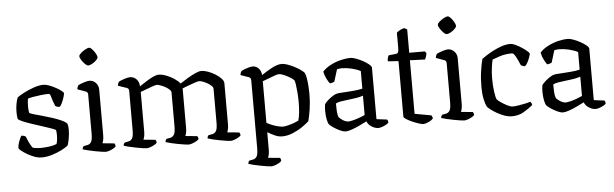

<svg xmlns="http://www.w3.org/2000/svg" viewBox="-54 -928 4252 1329"><g transform="rotate(-5 2072.0 -264.0)"><path d="M206 0Q181 0 155 -9.5Q129 -19 105.5 -33Q82 -47 66.5 -59.5Q51 -72 50 -77Q50 -99 59 -123Q68 -147 77 -162Q88 -162 96 -159Q104 -156 107 -154Q113 -137 124.5 -113Q136 -89 148 -73Q169 -66 201 -66Q229 -66 261 -70Q293 -74 315 -84Q323 -108 323 -146Q323 -167 320 -180Q317 -184 292 -193Q267 -202 231 -213.5Q195 -225 158.5 -237Q122 -249 95 -260.5Q68 -272 62 -280Q60 -291 59 -303.5Q58 -316 58 -328Q58 -357 63 -384Q68 -411 75 -428Q90 -440 122.5 -457Q155 -474 192.5 -487Q230 -500 261 -500Q277 -500 299.5 -491.5Q322 -483 344 -471Q366 -459 381 -447.5Q396 -436 397 -430Q397 -422 391 -402Q385 -382 376 -363Q367 -344 359 -338Q349 -338 340.5 -341Q332 -344 329 -347Q314 -382 307.5 -408Q301 -434 292 -434Q268 -434 237.5 -430.5Q207 -427 181.5 -422.5Q156 -418 146 -414Q143 -403 142 -388Q141 -373 141 -359Q141 -346 142 -334.5Q143 -323 145 -315Q148 -311 172 -304Q196 -297 230.5 -287.5Q265 -278 301 -266.5Q337 -255 365 -242Q393 -229 403 -216Q408 -199 408 -174Q408 -142 401.5 -110Q395 -78 391 -68Q376 -54 345.5 -38.5Q315 -23 278 -11.5Q241 0 206 0Z M650 0Q643 0 622 -3Q601 -6 575.5 -11Q550 -16 527 -21.5Q504 -27 492 -31Q492 -39 495.5 -45Q499 -51 501 -53L528 -58Q544 -61 553.5 -76Q563 -91 563 -135V-405Q563 -423 548 -428L492 -448Q492 -458 495.5 -465.5Q499 -473 501 -476Q516 -484 541 -492Q566 -500 579 -500Q605 -500 623.5 -480.5Q642 -461 642 -433V-117Q642 -96 638.5 -81.5Q635 -67 632 -61L714 -53Q716 -50 718.5 -45Q721 -40 721 -32Q716 -25 702.5 -17.5Q689 -10 674.5 -5Q660 0 650 0ZM581 -606Q572 -606 559 -619Q546 -632 535.5 -648.5Q525 -665 525 -675Q525 -684 539 -696.5Q553 -709 570.5 -718.5Q588 -728 598 -728Q606 -728 618.5 -714.5Q631 -701 640.5 -684Q650 -667 650 -657Q650 -649 637.5 -636.5Q625 -624 608.5 -615Q592 -606 581 -606Z M935 0Q928 0 907 -3Q886 -6 860.5 -11Q835 -16 812 -21.5Q789 -27 777 -31Q777 -39 780.5 -45Q784 -51 787 -53L813 -58Q829 -61 838.5 -76Q848 -91 848 -135V-405Q848 -413 845 -419Q842 -425 833 -428L774 -448Q774 -458 777.5 -465.5Q781 -473 783 -476Q798 -484 823 -492Q848 -500 861 -500Q888 -500 906.5 -480.5Q925 -461 925 -431Q948 -446 973 -462Q998 -478 1021 -489Q1044 -500 1061 -500Q1084 -500 1113 -489Q1142 -478 1167.5 -461Q1193 -444 1207 -426Q1231 -442 1259.5 -459Q1288 -476 1314 -488Q1340 -500 1356 -500Q1378 -500 1404 -490.5Q1430 -481 1454 -466Q1478 -451 1493.5 -434Q1509 -417 1509 -402V-117Q1509 -96 1505.5 -81.5Q1502 -67 1499 -61L1582 -53Q1584 -50 1586.5 -45Q1589 -40 1589 -32Q1583 -25 1570 -17.5Q1557 -10 1542 -5Q1527 0 1518 0Q1511 0 1490 -3Q1469 -6 1443 -11Q1417 -16 1394 -21.5Q1371 -27 1360 -31Q1360 -39 1363 -45Q1366 -51 1369 -53L1396 -58Q1411 -61 1421 -75.5Q1431 -90 1431 -135V-370Q1431 -380 1419.5 -391Q1408 -402 1392 -411Q1376 -420 1360.5 -425.5Q1345 -431 1338 -431Q1328 -431 1304 -423Q1280 -415 1255 -405.5Q1230 -396 1218 -391V-117Q1218 -96 1214.5 -81.5Q1211 -67 1208 -61L1290 -53Q1292 -50 1294.5 -45Q1297 -40 1297 -32Q1292 -25 1278.5 -17.5Q1265 -10 1250 -5Q1235 0 1226 0Q1219 0 1198 -3Q1177 -6 1151 -11Q1125 -16 1102 -21.5Q1079 -27 1068 -31Q1068 -39 1071 -45Q1074 -51 1077 -53L1104 -58Q1119 -61 1129 -76Q1139 -91 1139 -135V-370Q1139 -380 1127 -391Q1115 -402 1098.5 -411Q1082 -420 1066 -425.5Q1050 -431 1043 -431Q1033 -431 1009.5 -422.5Q986 -414 962 -405Q938 -396 927 -392V-117Q927 -96 923.5 -81.5Q920 -67 917 -61L1000 -53Q1002 -50 1004 -45Q1006 -40 1006 -32Q1001 -25 987.5 -17.5Q974 -10 959.5 -5Q945 0 935 0Z M1784 200Q1776 200 1755.5 197Q1735 194 1709 189Q1683 184 1660 178.5Q1637 173 1626 169Q1626 161 1629 155Q1632 149 1635 147L1661 142Q1677 139 1686.5 124Q1696 109 1696 65V-405Q1696 -423 1682 -428L1625 -448Q1626 -458 1629 -465.5Q1632 -473 1635 -476Q1650 -484 1674.5 -492Q1699 -500 1713 -500Q1738 -500 1755 -482Q1772 -464 1774 -435Q1809 -459 1847.5 -479.5Q1886 -500 1916 -500Q1932 -500 1955 -492Q1978 -484 2001.5 -472Q2025 -460 2043.5 -447Q2062 -434 2069 -425Q2076 -413 2080.5 -386.5Q2085 -360 2087 -330Q2089 -300 2089 -277Q2089 -223 2081.5 -172.5Q2074 -122 2065 -89Q2049 -74 2019 -53Q1989 -32 1951 -16Q1913 0 1875 0Q1851 0 1824.5 -12Q1798 -24 1775 -38V83Q1775 104 1771.5 118.5Q1768 133 1765 139L1848 147Q1850 150 1852 155Q1854 160 1854 168Q1849 176 1835.5 183Q1822 190 1807.5 195Q1793 200 1784 200ZM1887 -67Q1901 -67 1924.5 -73Q1948 -79 1968.5 -87Q1989 -95 1996 -99Q2003 -119 2006.5 -155Q2010 -191 2010 -226Q2010 -259 2007.5 -291.5Q2005 -324 2001.5 -347.5Q1998 -371 1994 -379Q1990 -385 1971 -397.5Q1952 -410 1929 -420.5Q1906 -431 1888 -431Q1880 -431 1860.5 -424Q1841 -417 1817.5 -408Q1794 -399 1775 -392V-103Q1791 -94 1812 -85.5Q1833 -77 1853.5 -72Q1874 -67 1887 -67Z M2317 4Q2300 4 2276 -7.5Q2252 -19 2231.5 -33Q2211 -47 2205 -55Q2198 -64 2192.5 -90.5Q2187 -117 2187 -151Q2187 -174 2190 -193Q2190 -197 2199.5 -207.5Q2209 -218 2223.5 -230Q2238 -242 2253 -251Q2268 -260 2279 -262Q2286 -264 2301 -265Q2316 -266 2333 -267Q2361 -269 2395 -271.5Q2429 -274 2457 -281V-403Q2431 -417 2395 -425.5Q2359 -434 2328 -434Q2319 -434 2310.5 -433Q2302 -432 2294 -430L2268 -346Q2265 -344 2256.5 -341Q2248 -338 2236 -337Q2227 -349 2215 -372Q2203 -395 2198 -422Q2221 -447 2255 -464.5Q2289 -482 2325.5 -491Q2362 -500 2395 -500Q2408 -500 2431.5 -491.5Q2455 -483 2479 -470Q2503 -457 2519.5 -443Q2536 -429 2536 -419V-62L2609 -53Q2611 -51 2613.5 -45.5Q2616 -40 2616 -32Q2611 -24 2597.5 -17Q2584 -10 2569.5 -5Q2555 0 2545 0Q2521 0 2497.5 -15Q2474 -30 2465 -53Q2442 -41 2413.5 -27.5Q2385 -14 2359 -5Q2333 4 2317 4ZM2342 -63Q2353 -63 2375 -68.5Q2397 -74 2420 -82.5Q2443 -91 2457 -98V-232Q2434 -224 2407.5 -220Q2381 -216 2354 -213Q2326 -210 2302 -206Q2278 -202 2266 -194Q2266 -172 2267 -146Q2268 -120 2275 -100Q2282 -90 2302.5 -76.5Q2323 -63 2342 -63Z M2858 0Q2847 0 2825 -7Q2803 -14 2779.5 -24.5Q2756 -35 2739.5 -45.5Q2723 -56 2723 -63V-449L2649 -454Q2649 -470 2652.5 -480.5Q2656 -491 2659 -495L2707 -500Q2721 -501 2725 -510.5Q2729 -520 2729 -537V-646Q2739 -655 2755 -663.5Q2771 -672 2783 -673L2802 -662V-500H2910L2920 -488Q2919 -474 2914.5 -462Q2910 -450 2907 -444L2802 -448V-76L2917 -55Q2919 -52 2922 -46Q2925 -40 2925 -33Q2915 -20 2892 -10Q2869 0 2858 0Z M3141 0Q3134 0 3113 -3Q3092 -6 3066.5 -11Q3041 -16 3018 -21.5Q2995 -27 2983 -31Q2983 -39 2986.5 -45Q2990 -51 2992 -53L3019 -58Q3035 -61 3044.5 -76Q3054 -91 3054 -135V-405Q3054 -423 3039 -428L2983 -448Q2983 -458 2986.5 -465.5Q2990 -473 2992 -476Q3007 -484 3032 -492Q3057 -500 3070 -500Q3096 -500 3114.5 -480.5Q3133 -461 3133 -433V-117Q3133 -96 3129.5 -81.5Q3126 -67 3123 -61L3205 -53Q3207 -50 3209.5 -45Q3212 -40 3212 -32Q3207 -25 3193.5 -17.5Q3180 -10 3165.5 -5Q3151 0 3141 0ZM3072 -606Q3063 -606 3050 -619Q3037 -632 3026.5 -648.5Q3016 -665 3016 -675Q3016 -684 3030 -696.5Q3044 -709 3061.5 -718.5Q3079 -728 3089 -728Q3097 -728 3109.5 -714.5Q3122 -701 3131.5 -684Q3141 -667 3141 -657Q3141 -649 3128.5 -636.5Q3116 -624 3099.5 -615Q3083 -606 3072 -606Z M3473 0Q3447 0 3419.5 -10Q3392 -20 3368 -34Q3344 -48 3327.5 -61Q3311 -74 3306 -80Q3295 -97 3287 -135.5Q3279 -174 3279 -219Q3279 -279 3286.5 -330.5Q3294 -382 3303 -414Q3314 -422 3335.5 -436Q3357 -450 3385 -464.5Q3413 -479 3444 -489.5Q3475 -500 3505 -500Q3518 -500 3538.5 -490.5Q3559 -481 3580 -467.5Q3601 -454 3616 -441Q3631 -428 3633 -422Q3632 -414 3626 -396.5Q3620 -379 3611 -362Q3602 -345 3593 -338Q3584 -338 3576 -341Q3568 -344 3564 -347Q3558 -360 3549 -381Q3540 -402 3529.5 -418Q3519 -434 3510 -434Q3464 -434 3425.5 -421.5Q3387 -409 3373 -403Q3368 -386 3363 -348.5Q3358 -311 3358 -272Q3358 -223 3364 -180Q3370 -137 3377 -126Q3382 -119 3402 -105Q3422 -91 3445.5 -79Q3469 -67 3484 -67Q3498 -67 3524 -71Q3550 -75 3574.5 -80.5Q3599 -86 3608 -89Q3611 -86 3614.5 -79.5Q3618 -73 3618 -65Q3589 -41 3553.5 -20.5Q3518 0 3473 0Z M3827 4Q3810 4 3786 -7.5Q3762 -19 3741.5 -33Q3721 -47 3715 -55Q3708 -64 3702.5 -90.5Q3697 -117 3697 -151Q3697 -174 3700 -193Q3700 -197 3709.5 -207.5Q3719 -218 3733.5 -230Q3748 -242 3763 -251Q3778 -260 3789 -262Q3796 -264 3811 -265Q3826 -266 3843 -267Q3871 -269 3905 -271.5Q3939 -274 3967 -281V-403Q3941 -417 3905 -425.5Q3869 -434 3838 -434Q3829 -434 3820.5 -433Q3812 -432 3804 -430L3778 -346Q3775 -344 3766.5 -341Q3758 -338 3746 -337Q3737 -349 3725 -372Q3713 -395 3708 -422Q3731 -447 3765 -464.5Q3799 -482 3835.5 -491Q3872 -500 3905 -500Q3918 -500 3941.5 -491.5Q3965 -483 3989 -470Q4013 -457 4029.5 -443Q4046 -429 4046 -419V-62L4119 -53Q4121 -51 4123.5 -45.5Q4126 -40 4126 -32Q4121 -24 4107.5 -17Q4094 -10 4079.5 -5Q4065 0 4055 0Q4031 0 4007.5 -15Q3984 -30 3975 -53Q3952 -41 3923.5 -27.5Q3895 -14 3869 -5Q3843 4 3827 4ZM3852 -63Q3863 -63 3885 -68.5Q3907 -74 3930 -82.5Q3953 -91 3967 -98V-232Q3944 -224 3917.5 -220Q3891 -216 3864 -213Q3836 -210 3812 -206Q3788 -202 3776 -194Q3776 -172 3777 -146Q3778 -120 3785 -100Q3792 -90 3812.5 -76.5Q3833 -63 3852 -63Z"/></g></svg>

Font: Texturina 72pt
Style: Regular
Weight: 400
Designer: Guillermo Torres Carreño
Foundry: Omnibus-Type
Version: Version 1.002; ttfautohint (v1.8.3)